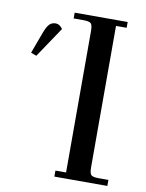

<svg xmlns="http://www.w3.org/2000/svg" viewBox="-81 -760 620 817"><g transform="rotate(10 229.5 -351.0)"><path d="M22 -502 56 -594Q66 -621 76.5 -632Q87 -643 104 -643Q121 -643 134 -624L46 -493ZM175 -677V-702H404V-677H358V-66Q358 -41 365 -33.5Q372 -26 397 -26H440V0H211V-26H257V-637Q257 -662 250 -669.5Q243 -677 218 -677Z"/></g></svg>

Font: Dihjauti
Style: Bold
Weight: 700
Designer: T. Christopher White
Version: Version 3.0.0